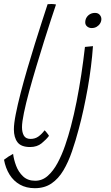

<svg xmlns="http://www.w3.org/2000/svg" viewBox="-22 -736 569 982"><path d="M228.5 -41Q214.5 -22.5 191 -3.2Q167.5 16 132 16Q86 16 67.5 -8.5Q49 -33 49 -74.5Q49 -103 58.5 -151.5Q68 -200 83.5 -260Q99 -320 118 -384.8Q137 -449.5 156.5 -512Q176 -574.5 193 -627Q210 -679.5 221.5 -714.5Q232.5 -715.5 240.5 -715.5Q247.5 -715.5 253.8 -714.8Q260 -714 264.5 -713Q255 -685.5 238.8 -635.8Q222.5 -586 203 -524Q183.5 -462 163.8 -396Q144 -330 127.2 -268.8Q110.5 -207.5 100.5 -159.2Q90.5 -111 90.5 -85.5Q90.5 -59 100.2 -42.2Q110 -25.5 134.5 -25.5Q157.5 -25.5 174.8 -38Q192 -50.5 206 -69.5Q208.5 -67.5 211.8 -63.8Q215 -60 218.8 -55.2Q222.5 -50.5 225.2 -46.8Q228 -43 228.5 -41ZM381 -77Q365 -16.5 346.2 38.2Q327.5 93 302.2 135.5Q277 178 241.5 202.2Q206 226.5 156 226.5Q112.5 226.5 80 208.2Q47.5 190 27 157.2Q6.5 124.5 -1.5 81Q7 74 21 65Q35 56 45 51Q48.5 80 60.5 112Q72.5 144 96.2 166.2Q120 188.5 158 188.5Q194 188.5 222.2 163.5Q250.5 138.5 272.5 97.5Q294.5 56.5 311.2 7.8Q328 -41 340.5 -89Q356.5 -149.5 369.8 -216.8Q383 -284 393.8 -354.8Q404.5 -425.5 412.5 -496L453.5 -500Q450 -449.5 443.2 -395.2Q436.5 -341 426.8 -286Q417 -231 405.5 -178Q394 -125 381 -77ZM464 -670Q479.5 -670 488 -660.2Q496.5 -650.5 496.5 -638.5Q496.5 -627 490.2 -616.5Q484 -606 472.8 -599.2Q461.5 -592.5 447 -592.5Q433.5 -592.5 423.8 -600.5Q414 -608.5 414 -621.5Q414 -635.5 420.5 -646.2Q427 -657 438.2 -663.5Q449.5 -670 464 -670Z"/></svg>

Font: Grandstander Thin Thin
Style: Italic
Weight: 250
Italic angle: -15°
Version: Version 1.200